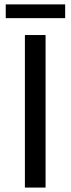

<svg xmlns="http://www.w3.org/2000/svg" viewBox="-20 -846 318 866"><path d="M92.3 0V-688H185.5V0ZM273.9 -764.2H5.9V-826.2H273.9Z"/></svg>

Font: Liberation Sans
Style: Regular
Weight: 400
Designer: Steve Matteson
Foundry: Ascender Corporation
Version: Version 2.00.1